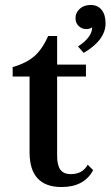

<svg xmlns="http://www.w3.org/2000/svg" viewBox="-20 -744 445 773"><path d="M99 -436H31V-474Q87 -490 119 -518.5Q151 -547 174 -599H210V-484H326V-436H210V-117Q210 -79 223 -61Q236 -43 265 -43Q313 -43 333 -81L355 -59Q319 9 228 9Q99 9 99 -131ZM317 -531 294 -557Q351 -594 351 -634Q342 -627 327 -627Q309 -627 296.5 -639.5Q284 -652 284 -671Q284 -693 301 -708.5Q318 -724 345 -724Q373 -724 389 -704.5Q405 -685 405 -650Q405 -583 317 -531Z"/></svg>

Font: Kolar Light
Style: Regular
Weight: 300
Designer: Ramakrishna Saiteja (Kannada); Shiva Nallaperumal (Latin)
Foundry: Indian Type Foundry
Version: Version 1.001;PS 1.0;hotconv 1.0.88;makeotf.lib2.5.647800